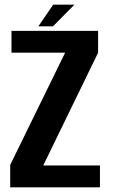

<svg xmlns="http://www.w3.org/2000/svg" viewBox="-20 -808 486 828"><path d="M24 0V-97L261 -581H29.5V-675H403V-580.5L166.5 -94.5H411V0ZM145.5 -694.5 209.5 -788H301L208.5 -694.5Z"/></svg>

Font: Anybody SemiBold
Style: Regular
Weight: 600
Designer: Tyler Finck
Foundry: Etcetera Type Company
Version: Version 1.010; ttfautohint (v1.8.3) -l 8 -r 50 -G 200 -x 14 